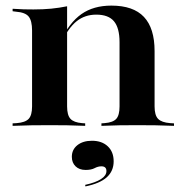

<svg xmlns="http://www.w3.org/2000/svg" viewBox="-20 -449 667 685"><path d="M157.3 -2.4Q121.8 -2.4 93.1 -2Q64.5 -1.6 25 0V-8.9L39.5 -9.7Q70.2 -12.1 82.3 -25Q94.4 -37.9 94.4 -69.4V-208.9H219.4V-69.4Q219.4 -37.9 231.5 -25Q243.5 -12.1 272.6 -9.7L283.9 -8.9V0Q246.8 -1.6 219 -2Q191.1 -2.4 157.3 -2.4ZM94.4 -208.9V-340.3Q94.4 -375 82.3 -389.9Q70.2 -404.8 37.1 -407.3L25 -408.9V-417.7Q49.2 -416.1 64.5 -415.7Q79.8 -415.3 99.2 -415.3Q133.9 -415.3 162.9 -418.1Q191.9 -421 219.4 -426.6V-417.7V-208.9ZM406.5 -208.9V-298.4Q406.5 -349.2 386.7 -373Q366.9 -396.8 323.4 -396.8Q283.1 -396.8 253.6 -373.4Q224.2 -350 199.2 -297.6L196.8 -303.2Q227.4 -368.5 270.6 -398.8Q313.7 -429 377.4 -429Q455.6 -429 493.5 -388.7Q531.5 -348.4 531.5 -266.9V-208.9ZM469.4 -2.4Q434.7 -2.4 407.3 -2Q379.8 -1.6 341.9 0V-8.9L353.2 -9.7Q383.1 -12.1 394.8 -25Q406.5 -37.9 406.5 -69.4V-208.9H531.5V-69.4Q531.5 -37.9 544 -25Q556.5 -12.1 587.1 -9.7L600.8 -8.9V0Q562.9 -1.6 533.9 -2Q504.8 -2.4 469.4 -2.4ZM284.7 216.1 283.9 210.5Q321 202.4 340.3 189.9Q359.7 177.4 359.7 161.3Q359.7 144.4 341.9 144.4Q329.8 144.4 317.7 150.8Q305.6 157.3 285.5 157.3Q262.9 157.3 249.6 144.4Q236.3 131.5 236.3 110.5Q236.3 84.7 256 69Q275.8 53.2 308.1 53.2Q343.5 53.2 364.5 73Q385.5 92.7 385.5 126.6Q385.5 161.3 360.9 183.5Q336.3 205.6 284.7 216.1Z"/></svg>

Font: Playfair 144pt SemiExpanded ExtraBold
Style: Regular
Weight: 800
Width: 6
Designer: Claus Eggers Sørensen
Foundry: Claus Eggers Sørensen
Version: Version 2.203